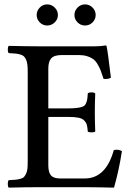

<svg xmlns="http://www.w3.org/2000/svg" viewBox="-20 -857 609 879"><path d="M201.2 -543V-360.8H291Q316.4 -360.8 331.8 -362.8Q347.2 -364.7 357.4 -368.4Q367.7 -372.1 372.3 -381.1Q377 -390.1 378.9 -400.1Q380.9 -410.2 381.8 -429.2Q386.7 -434.1 398.9 -434.1Q411.1 -434.1 416 -429.2Q414.1 -379.4 414.1 -341.8Q414.1 -308.6 416 -254.9Q412.1 -251 398.9 -251Q385.7 -251 381.8 -254.9Q380.4 -274.4 377.7 -284.7Q375 -294.9 366.2 -304.7Q357.4 -314.5 339.4 -318.1Q321.3 -321.8 291 -321.8H201.2V-100.1Q201.2 -67.9 213.4 -54Q225.6 -40 254.9 -40H368.2Q464.8 -40 501 -169.9Q522 -174.8 538.1 -165Q524.9 -78.1 502 2Q500 2 477.3 1.5Q454.6 1 424.3 0.5Q394 0 373 0H153.8Q98.1 0 20 2Q15.6 -2.4 15.6 -14.9Q15.6 -27.3 20 -32.2Q40.5 -33.2 51 -34.2Q61.5 -35.2 73.2 -38.3Q85 -41.5 89.8 -46.9Q94.7 -52.2 99.6 -62.3Q104.5 -72.3 105.7 -86.2Q106.9 -100.1 106.9 -121.1V-525.9Q106.9 -546.4 105.5 -559.8Q104 -573.2 99.6 -583.3Q95.2 -593.3 89.8 -598.6Q84.5 -604 73.2 -607.4Q62 -610.8 50.8 -611.8Q39.6 -612.8 20 -613.8Q15.6 -618.2 15.6 -630.4Q15.6 -642.6 20 -647Q104 -645 153.8 -645H415Q440.9 -645 463.9 -648.9Q467.8 -648.9 467.8 -646Q473.1 -625 487.8 -501Q472.2 -493.2 454.1 -496.1Q446.3 -520 440.9 -534.2Q435.5 -548.3 426.3 -563.7Q417 -579.1 406 -586.9Q395 -594.7 378.4 -599.9Q361.8 -605 339.8 -605H263.2Q228 -605 214.6 -590.1Q201.2 -575.2 201.2 -543ZM147.9 -788.1Q147.9 -808.1 162.1 -822.5Q176.3 -836.9 195.8 -836.9Q215.8 -836.9 230.5 -822.5Q245.1 -808.1 245.1 -788.1Q245.1 -768.6 230.5 -754.4Q215.8 -740.2 195.8 -740.2Q176.3 -740.2 162.1 -754.4Q147.9 -768.6 147.9 -788.1ZM320.8 -788.1Q320.8 -808.1 335.2 -822.5Q349.6 -836.9 369.1 -836.9Q389.2 -836.9 403.6 -822.5Q418 -808.1 418 -788.1Q418 -768.6 403.6 -754.4Q389.2 -740.2 369.1 -740.2Q349.6 -740.2 335.2 -754.4Q320.8 -768.6 320.8 -788.1Z"/></svg>

Font: Common Serif News
Style: Regular
Weight: 450
Designer: Philipp H. Poll, Khaled Hosny
Foundry: Stefan Peev, Context Ltd.
Version: Version 1.026